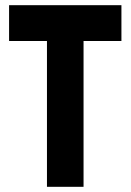

<svg xmlns="http://www.w3.org/2000/svg" viewBox="-20 -720 503 740"><path d="M161 0V-562H15V-700H448V-562H302V0Z"/></svg>

Font: Stick No Bills ExtraLight ExtraBold
Style: Regular
Weight: 800
Version: Version 2.000